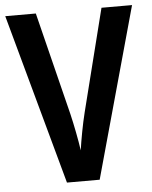

<svg xmlns="http://www.w3.org/2000/svg" viewBox="-52 -757 635 801"><g transform="rotate(-5 265.5 -357.0)"><path d="M531 -714H403L295 -285C283 -237 271 -172 265 -129C259 -172 246 -238 235 -284L128 -714H0L196 0H333Z"/></g></svg>

Font: Noto Sans Lao UI Cond SemBd
Style: Regular
Weight: 600
Width: 3
Designer: Monotype Design Team
Foundry: Monotype Imaging Inc.
Version: Version 2.000